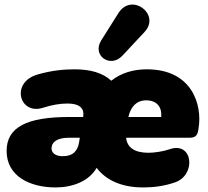

<svg xmlns="http://www.w3.org/2000/svg" viewBox="-20 -810 913 842"><path d="M224 12C298 12 370 -15 404 -74C444 -20 514 12 607 12C655 12 700 6 747 -10C842 -42 827 -193 722 -155C697 -146 656 -140 632 -140C572 -140 538 -161 533 -206H811C833 -206 845 -213 849 -237L851 -249C867 -347 825 -506 624 -506C566 -506 512 -491 468 -456C431 -490 378 -506 307 -506C258 -506 208 -501 147 -484C24 -450 65 -305 167 -337C208 -350 242 -356 277 -356C332 -356 350 -332 345 -300V-297H284C97 -297 9 -252 9 -148C9 -36 113 12 224 12ZM516 -565 614 -670C686 -747 557 -845 499 -752L424 -633C382 -566 464 -510 516 -565ZM206 -159C206 -188 232 -206 282 -206H330L327 -187C321 -149 301 -125 255 -125C221 -125 206 -141 206 -159ZM543 -297C553 -341 578 -370 621 -370C669 -370 691 -339 687 -297Z"/></svg>

Font: SN Pro Black
Style: Italic
Weight: 900
Italic angle: -9°
Designer: Tobias Whetton
Foundry: Supernotes
Version: Version 1.001;Glyphs 3.2 (3249)